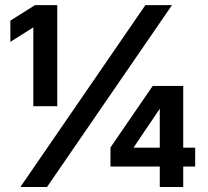

<svg xmlns="http://www.w3.org/2000/svg" viewBox="-20 -748 830 768"><path d="M209 -727.5V-323.2H113.3V-638.2H112.8L21.5 -580.6V-665.5L120.1 -727.5ZM61.5 0 561.5 -727.5H668L168 0ZM421.9 -82V-158.2L590.8 -404.3H712.9V-157.2H760.7V-82H712.9V0H619.1V-82ZM619.1 -157.2V-313L514.2 -157.7V-157.2Z"/></svg>

Font: Inter Display
Style: Bold
Weight: 700
Designer: Rasmus Andersson
Foundry: rsms
Version: Version 4.001;git-9221beed3